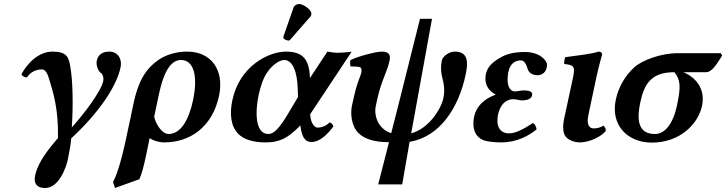

<svg xmlns="http://www.w3.org/2000/svg" viewBox="-20 -702 3631 960"><path d="M583 -366C592 -409 567 -444 527 -444C495 -444 471 -431 464 -399C459 -376 471 -345 485 -337C491 -334 500 -317 496 -296C485 -245 400 -132 339 -65C346 -171 345 -295 331 -372C323 -417 313 -444 242 -444C171 -444 113 -381 87 -330C94 -320 103 -315 115 -315C139 -354 182 -355 190 -355C205 -355 216 -336 221 -321C249 -233 272 -156 270 -12L261 -1C197 72 165 130 156 174C149 205 155 238 206 238C276 238 312 131 319 96C325 69 335 14 336 -10C468 -132 562 -265 583 -366Z M677 194C689 167 700 124 710 77C716 48 722 17 728 -11C745 0 772 10 801 10C931 10 1042 -68 1075 -222C1103 -353 1035 -444 916 -444C868 -444 807 -432 757 -391C723 -363 676 -319 648 -186L610 -7C583 118 562 177 545 208L555 238ZM945 -200C923 -97 881 -32 823 -32C790 -32 758 -82 751 -119L775 -232C805 -374 849 -402 885 -402C946 -402 972 -329 945 -200Z M1410 -444C1325 -444 1179 -374 1142 -202C1127 -131 1134 -70 1172 -32C1200 -4 1248 10 1306 10C1364 10 1410 0 1482 -75C1487 -28 1500 8 1537 8C1578 8 1616 -28 1647 -70C1643 -82 1636 -88 1628 -90C1607 -68 1582 -64 1566 -64C1556 -64 1532 -84 1531 -131L1738 -443C1711 -440 1680 -438 1667 -438C1656 -438 1645 -439 1617 -444L1530 -312C1526 -395 1504 -444 1410 -444ZM1470 -217 1441 -168C1395 -89 1359 -32 1322 -32C1254 -32 1256 -146 1273 -226C1283 -272 1296 -311 1316 -340C1344 -381 1380 -402 1401 -402C1443 -402 1467 -344 1469 -251ZM1476 -682C1465 -682 1452 -676 1448 -665L1398 -522C1397 -519 1397 -514 1397 -513C1397 -506 1415 -499 1423 -499C1427 -499 1431 -503 1434 -507L1532 -619C1536 -624 1537 -629 1537 -634C1537 -654 1496 -682 1476 -682Z M1740 -175C1731 -134 1737 -72 1772 -37C1802 -7 1853 9 1925 9L1871 220H1991C2003 151 2016 77 2028 7C2181 -18 2274 -166 2308 -328C2321 -387 2323 -444 2254 -444C2225 -444 2193 -420 2189 -399C2183 -372 2184 -341 2192 -311C2200 -281 2205 -250 2197 -212C2186 -159 2127 -61 2036 -35L2140 -608H2080C2037 -439 1980 -205 1936 -36C1869 -58 1849 -125 1859 -172C1870 -226 1880 -263 1893 -297C1905 -330 1921 -366 1928 -399C1935 -432 1920 -444 1888 -444C1858 -444 1759 -417 1732 -401C1730 -391 1730 -376 1733 -370C1744 -369 1775 -370 1782 -365C1787 -362 1789 -352 1787 -341C1784 -326 1778 -316 1770 -291C1758 -258 1750 -220 1740 -175Z M2467 -98C2467 -134 2480 -166 2496 -184C2510 -198 2526 -206 2545 -206C2559 -206 2581 -200 2589 -200C2624 -200 2641 -212 2641 -231C2641 -243 2627 -250 2601 -250C2584 -250 2568 -245 2554 -245C2533 -245 2518 -267 2518 -303C2518 -356 2535 -400 2585 -400C2601 -400 2611 -381 2617 -361C2622 -343 2635 -326 2669 -326C2688 -326 2715 -340 2715 -378C2715 -401 2677 -442 2605 -442C2556 -442 2519 -434 2489 -418C2433 -388 2407 -357 2407 -308C2407 -275 2425 -246 2459 -229C2388 -203 2347 -155 2347 -84C2347 -47 2361 -17 2395 -2C2417 7 2454 10 2486 10C2565 10 2625 -24 2663 -55C2661 -69 2655 -81 2645 -87C2593 -53 2556 -35 2524 -35C2489 -35 2467 -59 2467 -98Z M2922 -127 2963 -321C2974 -371 2990 -427 2990 -427C2992 -438 2985 -444 2972 -444C2944 -433 2870 -425 2806 -416C2803 -410 2800 -388 2801 -382C2849 -377 2857 -371 2845 -314L2800 -105C2793 -70 2794 -36 2809 -18C2825 1 2857 10 2878 10C2928 10 2984 -18 3008 -46C3011 -58 3006 -64 2997 -74C2983 -64 2965 -60 2948 -60C2928 -60 2911 -77 2922 -127Z M3510 -341C3543 -341 3568 -390 3591 -424L3584 -436H3367C3285 -436 3191 -401 3152 -366C3105 -324 3072 -265 3059 -204C3032 -78 3116 11 3239 11C3382 11 3471 -84 3490 -172C3509 -261 3455 -317 3397 -341ZM3254 -32C3161 -32 3167 -120 3181 -188C3201 -283 3236 -341 3352 -341C3384 -301 3384 -266 3365 -175C3345 -81 3304 -32 3254 -32Z"/></svg>

Font: Libertinus Serif
Style: Bold Italic
Weight: 700
Italic angle: -12°
Designer: Philipp H. Poll, Khaled Hosny
Foundry: Caleb Maclennan
Version: Version 7.050;RELEASE